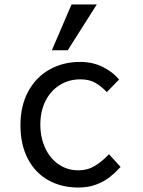

<svg xmlns="http://www.w3.org/2000/svg" viewBox="-20 -834 640 859"><path d="M71.5 -274Q71.5 -360 105.8 -424Q140 -488 200.8 -522.5Q261.5 -557 338.5 -557Q395.5 -557 441.2 -533.8Q487 -510.5 512.5 -478L458 -422Q433.5 -448 406.5 -463.5Q379.5 -479 339.5 -479Q287.5 -479 246.8 -453.2Q206 -427.5 183.2 -381.8Q160.5 -336 160.5 -277Q160.5 -219 182 -172.2Q203.5 -125.5 242.2 -98.8Q281 -72 331.5 -72Q372 -72 405 -92.2Q438 -112.5 467.5 -144L519.5 -87Q496 -61.5 471.5 -42Q447 -22.5 411.5 -8.8Q376 5 330.5 5Q254.5 5 195.8 -28Q137 -61 104.2 -124.2Q71.5 -187.5 71.5 -274ZM212 -609 300 -814H413L283 -609Z"/></svg>

Font: JuliaMono
Style: Regular
Weight: 400
Monospace: yes
Designer: cormullion
Foundry: corm
Version: Version 0.055; ttfautohint (v1.8.4)